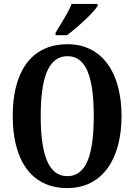

<svg xmlns="http://www.w3.org/2000/svg" viewBox="-20 -951 686 981"><path d="M264 -784V-771H322C376 -811 458 -886 479 -921V-931H346C329 -886 290 -829 264 -784ZM324 10C502 10 601 -137 601 -358C601 -580 502 -725 325 -725C136 -725 45 -580 45 -359C45 -137 136 10 324 10ZM324 -51C226 -51 188 -165 188 -358C188 -551 226 -664 325 -664C423 -664 459 -551 459 -358C459 -165 423 -51 324 -51Z"/></svg>

Font: Noto Serif Bengali ExtraCondensed
Style: Bold
Weight: 700
Width: 2
Designer: Juan Bruce, Universal Thirst, Indian Type Foundry and the Monotype Design Team.
Foundry: Monotype Imaging Inc.
Version: Version 2.003